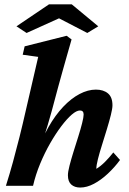

<svg xmlns="http://www.w3.org/2000/svg" viewBox="-20 -843 584 871"><path d="M214.8 -339.8Q206.1 -307.6 196.3 -275.4Q186.5 -243.2 176.3 -210.9Q166 -178.7 154.3 -144.5H147.5Q168.9 -211.9 199.7 -266.1Q230.5 -320.3 266.6 -358.4Q302.7 -396.5 340.8 -416.5Q378.9 -436.5 415 -436.5Q449.2 -436.5 469.7 -419.4Q490.2 -402.3 490.2 -365.2Q490.2 -350.6 482.9 -321.3Q475.6 -292 464.8 -256.8Q454.1 -221.7 442.9 -186Q431.6 -150.4 424.3 -121.6Q417 -92.8 417 -77.1Q436.5 -88.9 455.6 -107.9Q474.6 -127 494.1 -151.4L524.4 -117.2Q500 -84 469.2 -55.2Q438.5 -26.4 406.2 -9.3Q374 7.8 343.8 7.8Q318.4 7.8 303.2 -5.9Q288.1 -19.5 288.1 -47.9Q288.1 -63.5 295.4 -91.8Q302.7 -120.1 313.5 -154.8Q324.2 -189.5 335 -223.1Q345.7 -256.8 352.5 -284.2Q359.4 -311.5 359.4 -323.2Q359.4 -341.8 342.8 -341.8Q327.1 -341.8 305.2 -322.8Q283.2 -303.7 257.8 -270Q232.4 -236.3 207.5 -192.9Q182.6 -149.4 162.1 -100.1Q141.6 -50.8 129.9 0H6.8Q24.4 -55.7 39.1 -109.4Q53.7 -163.1 68.4 -221.2Q83 -279.3 98.6 -348.6L153.3 -585L83 -594.7L91.8 -632.8L282.2 -680.7L304.7 -664.1Q293.9 -625 283.2 -588.9Q272.5 -552.7 263.2 -518.1Q253.9 -483.4 244.1 -449.2ZM425.8 -723.6 376 -693.4 217.8 -775.4H282.2L100.6 -693.4L54.7 -723.6L202.1 -823.2H305.7Z"/></svg>

Font: Crimson Pro
Style: Bold Italic
Weight: 700
Italic angle: -12°
Designer: Jacques Le Bailly
Foundry: Baron von Fonthausen
Version: Version 1.003